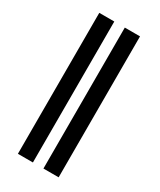

<svg xmlns="http://www.w3.org/2000/svg" viewBox="-182 -769 696 833"><g transform="rotate(30 166.5 -353.0)"><path d="M132.8 0H57.6V-706.1H132.8ZM261.7 0H185.5V-706.1H261.7Z"/></g></svg>

Font: Pretendard JP Variable
Style: Regular
Weight: 400
Designer: Base glyphs from Inter by Rasmus Andersson; Hangul glyphs from Noto Sans CJK(Source Han Sans) by Jang Soo-young and Kang
Foundry: Kil Hyung-jin
Version: Version 1.307;Glyphs 3.2 (3192)